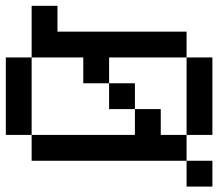

<svg xmlns="http://www.w3.org/2000/svg" viewBox="-66 -702 767 676"><g transform="rotate(90 318.0 -363.5)"><path d="M181.8 -727.3V-636.4H454.5V-727.3ZM454.5 -636.4V-545.5H363.6V-454.5H454.5V-90.9H545.5V-636.4ZM90.9 -636.4V-181.8H0V-90.9H181.8V-272.7H272.7V-363.6H181.8V-636.4ZM454.5 -90.9H181.8V0H454.5ZM545.5 -727.3V-636.4H636.4V-727.3ZM272.7 -454.5V-363.6H363.6V-454.5Z"/></g></svg>

Font: Departure Mono
Style: Regular
Weight: 400
Monospace: yes
Designer: Helena Zhang
Version: Version 1.500;Glyphs 3.3.1 (3343)